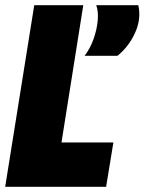

<svg xmlns="http://www.w3.org/2000/svg" viewBox="-32 -720 557 740"><path d="M-12 0 100 -700H289L205 -171H405L377 0ZM294 -505Q315 -532 328 -568Q341 -604 344.5 -639.5Q348 -675 339 -700H501Q513 -648 489 -594.5Q465 -541 421 -505Z"/></svg>

Font: Georama SemiCondensed Black
Style: Italic
Weight: 900
Width: 4
Italic angle: -9°
Designer: Jean-Baptiste Levee
Foundry: Production Type
Version: Version 1.000